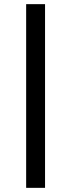

<svg xmlns="http://www.w3.org/2000/svg" viewBox="-20 -725 343 925"><path d="M106 180V-705H197V180Z"/></svg>

Font: Nunito Sans 12pt ExtraLight 8pt Medium
Style: Regular
Weight: 500
Version: Version 3.101;gftools[0.9.27]